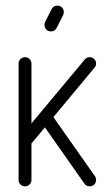

<svg xmlns="http://www.w3.org/2000/svg" viewBox="-20 -656 390 676"><path d="M45.4 -22.9V-431.6Q45.4 -441.4 52 -448Q58.6 -454.6 68.1 -454.6Q77.6 -454.6 84.2 -448Q90.8 -441.4 90.8 -431.6V-221.7L278.3 -446.3Q285.2 -454.6 295.4 -454.6Q305.2 -454.6 311.8 -448Q318.4 -441.4 318.4 -431.6Q318.4 -423.8 312.5 -417.5L168 -243.7L314 -36.1Q317.9 -30.8 318.4 -22.9Q318.4 -13.2 311.8 -6.6Q305.2 0 295.4 0Q283.7 0 276.9 -9.8L138.2 -207.5L90.8 -150.9V-22.9Q90.8 -13.2 84.2 -6.6Q77.6 0 68.1 0Q58.6 0 52 -6.6Q45.4 -13.2 45.4 -22.9ZM136.7 -568.4Q136.7 -572.8 138.7 -578.1L161.6 -623.5Q168 -636.2 182.1 -636.2Q191.9 -636.2 198.2 -629.6Q204.6 -623 204.6 -613.8Q204.6 -609.4 202.6 -603.5L179.7 -558.1Q173.3 -545.4 159.2 -545.4Q149.4 -545.4 143.1 -552Q136.7 -558.6 136.7 -568.4Z"/></svg>

Font: OpenGost Type A TT
Style: Regular
Weight: 400
Version: Version 0.3